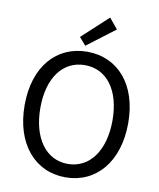

<svg xmlns="http://www.w3.org/2000/svg" viewBox="-103 -1050 948 1143"><g transform="rotate(10 371.0 -478.5)"><path d="M371 13C555 13 684 -134 684 -369C684 -604 555 -746 371 -746C187 -746 58 -604 58 -369C58 -134 187 13 371 13ZM371 -68C239 -68 153 -186 153 -369C153 -552 239 -665 371 -665C503 -665 589 -552 589 -369C589 -186 503 -68 371 -68ZM352 -779 521 -907 469 -970 312 -825Z"/></g></svg>

Font: Source Han Sans KR
Style: Regular
Weight: 400
Designer: Ryoko NISHIZUKA 西塚涼子 (kana, bopomofo & ideographs); Paul D. Hunt (Latin, Greek & Cyrillic); Sandoll Communications 산돌커뮤니
Foundry: Adobe
Version: Version 2.004;hotconv 1.0.118;makeotfexe 2.5.65603